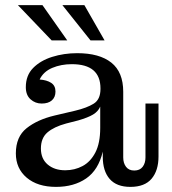

<svg xmlns="http://www.w3.org/2000/svg" viewBox="-20 -722 671 751"><path d="M182 -564 50 -702H146L243 -564ZM334 -564 224 -702H310L389 -564ZM199 9Q127 9 84.5 -27Q42 -63 42 -122Q42 -187 84 -220.5Q126 -254 193 -270L274 -289Q320 -300 346.5 -316.5Q373 -333 373 -374V-376Q373 -471 261 -471Q219 -471 184.5 -456.5Q150 -442 135 -411Q163 -409 180 -398Q197 -387 197 -364Q197 -342 183 -329.5Q169 -317 143 -317Q118 -317 99.5 -333.5Q81 -350 81 -381Q81 -427 109.5 -456Q138 -485 184 -499.5Q230 -514 282 -514Q369 -514 415.5 -477Q462 -440 462 -363V-106Q462 -84 473 -69.5Q484 -55 505 -55Q527 -55 538 -69.5Q549 -84 549 -106V-317H600V-110Q600 -55 573 -23Q546 9 490 9Q436 9 409 -22Q382 -53 382 -109V-129Q365 -57 317 -24Q269 9 199 9ZM140 -141Q140 -101 166.5 -78.5Q193 -56 235 -56Q272 -56 303 -72.5Q334 -89 353 -125.5Q372 -162 372 -222V-305Q364 -286 344 -274Q324 -262 286 -251L239 -239Q191 -226 165.5 -204Q140 -182 140 -141Z"/></svg>

Font: Montagu Slab 144pt
Style: Regular
Weight: 400
Designer: Florian Karsten
Foundry: Florian Karsten
Version: Version 1.000; ttfautohint (v1.8.3)